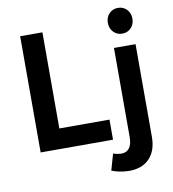

<svg xmlns="http://www.w3.org/2000/svg" viewBox="-101 -852 1026 1139"><g transform="rotate(-10 412.5 -283.0)"><path d="M760 -687Q760 -654 739 -632Q718 -610 686 -610Q654 -610 633 -632Q612 -654 612 -687Q612 -721 633 -743Q654 -765 686 -765Q718 -765 739 -743Q760 -721 760 -687ZM86 -700H220V-121H522V0H86ZM508 81Q531 89 554 90Q587 91 604.5 68.5Q622 46 622 3V-535H752V23Q752 107 707 153.5Q662 200 582 199Q524 197 480 179Z"/></g></svg>

Font: Montserrat arm Medium
Style: Regular
Weight: 500
Designer: Julieta Ulanovsky
Foundry: Julieta Ulanovsky
Version: Version 6.000;PS 006.000;hotconv 1.0.88;makeotf.lib2.5.64775